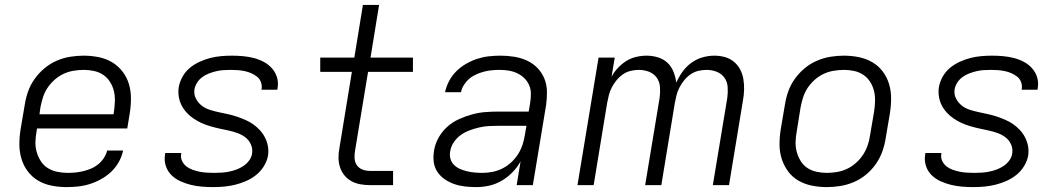

<svg xmlns="http://www.w3.org/2000/svg" viewBox="-20 -755 4340 783"><path d="M251 8Q220 8 190 2Q160 -4 135.5 -18.5Q111 -33 93.5 -56Q76 -79 67.5 -107.5Q59 -136 59 -166.5Q59 -197 64 -228L81 -328Q85 -355 94.5 -382Q104 -409 121.5 -433.5Q139 -458 162 -477Q185 -496 211.5 -507.5Q238 -519 266 -523.5Q294 -528 321 -528Q352 -528 382 -522Q412 -516 436.5 -501.5Q461 -487 479 -464Q497 -441 505.5 -413Q514 -385 514 -354Q514 -323 509 -292L499 -231H131L129 -218Q125 -197 124.5 -175.5Q124 -154 130 -134Q136 -114 147 -97Q158 -80 175 -69.5Q192 -59 213 -54.5Q234 -50 256 -50Q272 -50 287.5 -51.5Q303 -53 319.5 -57Q336 -61 351.5 -67.5Q367 -74 380.5 -85Q394 -96 403.5 -110.5Q413 -125 417 -141H482Q477 -117 464.5 -94.5Q452 -72 433.5 -54.5Q415 -37 392.5 -24.5Q370 -12 346 -4.5Q322 3 298 5.5Q274 8 251 8ZM443 -289 445 -302Q448 -323 448.5 -344.5Q449 -366 444 -385.5Q439 -405 428 -422Q417 -439 400.5 -450Q384 -461 363.5 -465.5Q343 -470 322 -470Q301 -470 280 -466.5Q259 -463 239.5 -454Q220 -445 203 -430Q186 -415 174 -397Q162 -379 155.5 -359Q149 -339 145 -318L141 -289Z M848 8Q825 8 802 6Q779 4 757 -1.5Q735 -7 714.5 -16.5Q694 -26 678.5 -41.5Q663 -57 656 -79Q649 -101 653 -125L654 -131H719V-128Q716 -112 722.5 -98.5Q729 -85 740 -76.5Q751 -68 764.5 -63Q778 -58 792.5 -55Q807 -52 822.5 -51Q838 -50 853 -50Q869 -50 884 -51Q899 -52 914 -55Q929 -58 944 -63.5Q959 -69 972.5 -78Q986 -87 996 -100.5Q1006 -114 1008 -129Q1011 -149 1003 -166.5Q995 -184 980.5 -195Q966 -206 948 -212.5Q930 -219 911 -223Q892 -227 873.5 -231Q855 -235 836.5 -240.5Q818 -246 801.5 -253.5Q785 -261 769.5 -271.5Q754 -282 741.5 -295.5Q729 -309 720.5 -325.5Q712 -342 709 -361.5Q706 -381 709 -400Q713 -422 724.5 -442.5Q736 -463 754 -478Q772 -493 794 -503Q816 -513 837.5 -518.5Q859 -524 881 -526Q903 -528 925 -528Q948 -528 970.5 -526Q993 -524 1014.5 -518.5Q1036 -513 1055 -503Q1074 -493 1088.5 -477Q1103 -461 1109.5 -440Q1116 -419 1112 -396L1111 -389H1046L1047 -393Q1049 -407 1044 -420.5Q1039 -434 1028 -442.5Q1017 -451 1004.5 -456.5Q992 -462 978 -465Q964 -468 949.5 -469Q935 -470 921 -470Q906 -470 891 -469Q876 -468 861.5 -464.5Q847 -461 832.5 -455.5Q818 -450 805.5 -441Q793 -432 784.5 -419Q776 -406 773 -391Q770 -371 778.5 -354Q787 -337 801 -325.5Q815 -314 833 -308Q851 -302 869.5 -298Q888 -294 907 -290Q926 -286 944 -280Q962 -274 979.5 -266.5Q997 -259 1012 -248.5Q1027 -238 1039.5 -224.5Q1052 -211 1060.5 -194.5Q1069 -178 1072.5 -159Q1076 -140 1073 -120Q1069 -98 1056 -77Q1043 -56 1024 -41Q1005 -26 983 -16.5Q961 -7 938.5 -1.5Q916 4 893.5 6Q871 8 848 8Z M1583 0H1489Q1469 0 1449.5 -3.5Q1430 -7 1413.5 -16Q1397 -25 1385 -39.5Q1373 -54 1367 -72Q1361 -90 1360.5 -110Q1360 -130 1364 -150L1415 -462H1286V-520H1425L1460 -735H1526L1491 -520H1664V-462H1481L1428 -141Q1425 -125 1426 -109Q1427 -93 1435.5 -81Q1444 -69 1458.5 -63.5Q1473 -58 1489 -58H1583Z M1923 8Q1900 8 1877 5.5Q1854 3 1833.5 -4Q1813 -11 1795 -23Q1777 -35 1764.5 -53Q1752 -71 1749 -93.5Q1746 -116 1750 -140Q1754 -167 1768 -192.5Q1782 -218 1803.5 -237.5Q1825 -257 1851.5 -269Q1878 -281 1905.5 -288.5Q1933 -296 1960 -298Q1987 -300 2014 -300H2136L2142 -335Q2145 -354 2145 -373Q2145 -392 2137.5 -408.5Q2130 -425 2117.5 -437Q2105 -449 2089 -456.5Q2073 -464 2055 -467Q2037 -470 2018 -470Q2002 -470 1986 -468.5Q1970 -467 1954.5 -463Q1939 -459 1923 -452Q1907 -445 1894.5 -434.5Q1882 -424 1872.5 -409.5Q1863 -395 1860 -379H1795Q1800 -403 1812 -425.5Q1824 -448 1842 -465.5Q1860 -483 1882 -495.5Q1904 -508 1927.5 -515.5Q1951 -523 1974.5 -525.5Q1998 -528 2022 -528Q2050 -528 2077.5 -523.5Q2105 -519 2129 -508Q2153 -497 2171.5 -478Q2190 -459 2200 -434.5Q2210 -410 2210.5 -382Q2211 -354 2207 -326L2153 0H2087L2103 -97Q2090 -73 2070 -52.5Q2050 -32 2026 -18Q2002 -4 1975.5 2Q1949 8 1923 8ZM1947 -50Q1967 -50 1988 -54Q2009 -58 2029 -68Q2049 -78 2065.5 -93.5Q2082 -109 2093.5 -127.5Q2105 -146 2111.5 -166.5Q2118 -187 2121 -208L2127 -242H2014Q1995 -242 1975 -241Q1955 -240 1935.5 -235.5Q1916 -231 1896.5 -224Q1877 -217 1860 -205Q1843 -193 1831 -175.5Q1819 -158 1816 -138Q1813 -122 1817 -107.5Q1821 -93 1831.5 -82.5Q1842 -72 1856 -66Q1870 -60 1884.5 -56.5Q1899 -53 1915 -51.5Q1931 -50 1947 -50Z M2335 0 2421 -520H2487L2474 -442Q2484 -461 2500 -478Q2516 -495 2534.5 -506.5Q2553 -518 2574.5 -523Q2596 -528 2617 -528Q2641 -528 2663.5 -521Q2686 -514 2702 -499Q2718 -484 2726.5 -462.5Q2735 -441 2738 -418Q2748 -441 2763 -462Q2778 -483 2799 -498.5Q2820 -514 2844.5 -521Q2869 -528 2893 -528Q2915 -528 2935.5 -522.5Q2956 -517 2972 -504Q2988 -491 2998 -472.5Q3008 -454 3011.5 -433Q3015 -412 3014.5 -390Q3014 -368 3010 -346L2953 0H2887L2946 -356Q2949 -378 2947.5 -400Q2946 -422 2934 -438.5Q2922 -455 2902.5 -462.5Q2883 -470 2861 -470Q2845 -470 2828 -466Q2811 -462 2796.5 -452Q2782 -442 2770.5 -428Q2759 -414 2751 -398.5Q2743 -383 2739 -367Q2735 -351 2732 -335L2677 0H2611L2670 -356Q2673 -378 2671.5 -400Q2670 -422 2658 -438.5Q2646 -455 2626.5 -462.5Q2607 -470 2585 -470Q2569 -470 2552 -466Q2535 -462 2520.5 -452Q2506 -442 2494.5 -428Q2483 -414 2475 -398.5Q2467 -383 2463 -367Q2459 -351 2456 -335L2401 0Z M3352 8Q3321 8 3291 2Q3261 -4 3236 -18.5Q3211 -33 3194 -56Q3177 -79 3168 -107Q3159 -135 3159 -166Q3159 -197 3164 -228L3181 -328Q3185 -355 3194.5 -382Q3204 -409 3221.5 -433.5Q3239 -458 3262 -477Q3285 -496 3312 -507.5Q3339 -519 3366.5 -523.5Q3394 -528 3421 -528Q3452 -528 3482 -522Q3512 -516 3537 -501.5Q3562 -487 3579.5 -464Q3597 -441 3605.5 -413Q3614 -385 3614 -354Q3614 -323 3609 -292L3592 -192Q3588 -165 3578.5 -138Q3569 -111 3552 -86.5Q3535 -62 3512 -43Q3489 -24 3462 -12.5Q3435 -1 3407 3.5Q3379 8 3352 8ZM3352 -50Q3372 -50 3393 -53.5Q3414 -57 3433.5 -66Q3453 -75 3470 -90Q3487 -105 3499 -123Q3511 -141 3518 -161Q3525 -181 3528 -202L3545 -302Q3548 -323 3548.5 -344.5Q3549 -366 3544 -385.5Q3539 -405 3528 -422Q3517 -439 3500.5 -450Q3484 -461 3463.5 -465.5Q3443 -470 3422 -470Q3402 -470 3380.5 -466.5Q3359 -463 3339.5 -454Q3320 -445 3303 -430Q3286 -415 3274 -397Q3262 -379 3255.5 -359Q3249 -339 3245 -318L3229 -218Q3225 -197 3224.5 -175.5Q3224 -154 3229.5 -134.5Q3235 -115 3245.5 -98Q3256 -81 3272.5 -70Q3289 -59 3310 -54.5Q3331 -50 3352 -50Z M3948 8Q3925 8 3902 6Q3879 4 3857 -1.5Q3835 -7 3814.5 -16.5Q3794 -26 3778.5 -41.5Q3763 -57 3756 -79Q3749 -101 3753 -125L3754 -131H3819V-128Q3816 -112 3822.5 -98.5Q3829 -85 3840 -76.5Q3851 -68 3864.5 -63Q3878 -58 3892.5 -55Q3907 -52 3922.5 -51Q3938 -50 3953 -50Q3969 -50 3984 -51Q3999 -52 4014 -55Q4029 -58 4044 -63.5Q4059 -69 4072.5 -78Q4086 -87 4096 -100.5Q4106 -114 4108 -129Q4111 -149 4103 -166.5Q4095 -184 4080.5 -195Q4066 -206 4048 -212.5Q4030 -219 4011 -223Q3992 -227 3973.5 -231Q3955 -235 3936.5 -240.5Q3918 -246 3901.5 -253.5Q3885 -261 3869.5 -271.5Q3854 -282 3841.5 -295.5Q3829 -309 3820.5 -325.5Q3812 -342 3809 -361.5Q3806 -381 3809 -400Q3813 -422 3824.5 -442.5Q3836 -463 3854 -478Q3872 -493 3894 -503Q3916 -513 3937.5 -518.5Q3959 -524 3981 -526Q4003 -528 4025 -528Q4048 -528 4070.5 -526Q4093 -524 4114.5 -518.5Q4136 -513 4155 -503Q4174 -493 4188.5 -477Q4203 -461 4209.5 -440Q4216 -419 4212 -396L4211 -389H4146L4147 -393Q4149 -407 4144 -420.5Q4139 -434 4128 -442.5Q4117 -451 4104.5 -456.5Q4092 -462 4078 -465Q4064 -468 4049.5 -469Q4035 -470 4021 -470Q4006 -470 3991 -469Q3976 -468 3961.5 -464.5Q3947 -461 3932.5 -455.5Q3918 -450 3905.5 -441Q3893 -432 3884.5 -419Q3876 -406 3873 -391Q3870 -371 3878.5 -354Q3887 -337 3901 -325.5Q3915 -314 3933 -308Q3951 -302 3969.5 -298Q3988 -294 4007 -290Q4026 -286 4044 -280Q4062 -274 4079.5 -266.5Q4097 -259 4112 -248.5Q4127 -238 4139.5 -224.5Q4152 -211 4160.5 -194.5Q4169 -178 4172.5 -159Q4176 -140 4173 -120Q4169 -98 4156 -77Q4143 -56 4124 -41Q4105 -26 4083 -16.5Q4061 -7 4038.5 -1.5Q4016 4 3993.5 6Q3971 8 3948 8Z"/></svg>

Font: Iosevka Aile Light Oblique
Style: Regular
Weight: 300
Italic angle: -9°
Designer: Belleve Invis
Foundry: Belleve Invis
Version: Version 31.1.0; ttfautohint (v1.8.4)